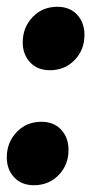

<svg xmlns="http://www.w3.org/2000/svg" viewBox="-27 -528 269 566"><path d="M-7 -64Q-7 -108 22 -138.5Q51 -169 95 -169Q132 -169 153.5 -145.5Q175 -122 175 -86Q175 -42 146 -12Q117 18 73 18Q36 18 14.5 -5.5Q-7 -29 -7 -64ZM40 -403Q40 -447 69 -477.5Q98 -508 142 -508Q179 -508 200.5 -484.5Q222 -461 222 -425Q222 -381 193 -351Q164 -321 120 -321Q83 -321 61.5 -344.5Q40 -368 40 -403Z"/></svg>

Font: Fira Sans Extra Condensed ExtraBold
Style: Italic
Weight: 800
Width: 3
Italic angle: -8°
Designer: Carrois Corporate & Edenspiekermann AG
Foundry: Carrois Corporate GbR & Edenspiekermann AG
Version: Version 4.203